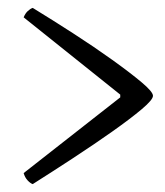

<svg xmlns="http://www.w3.org/2000/svg" viewBox="-20 -521 418 487"><path d="M63 -54Q57 -56 50 -63.5Q43 -71 40 -82L285 -274V-281L40 -477Q44 -487 50.5 -493Q57 -499 63 -501Q112 -471 165.5 -436.5Q219 -402 265 -369Q311 -336 339.5 -312Q368 -288 368 -278Q368 -268 339.5 -244Q311 -220 265 -187.5Q219 -155 165.5 -120Q112 -85 63 -54Z"/></svg>

Font: Texturina 72pt Light
Style: Regular
Weight: 300
Designer: Guillermo Torres Carreño
Foundry: Omnibus-Type
Version: Version 1.002; ttfautohint (v1.8.3)